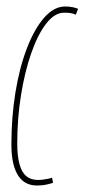

<svg xmlns="http://www.w3.org/2000/svg" viewBox="-20 -560 260 590"><path d="M93 10Q68 10 50.5 -4Q33 -18 24 -46Q15 -74 15 -115Q15 -200 27.5 -276.5Q40 -353 63 -412.5Q86 -472 116 -506Q146 -540 180 -540Q187 -540 192.5 -539.5Q198 -539 205 -537.5Q212 -536 220 -533L213 -515Q203 -519 195.5 -520Q188 -521 177 -521Q148 -521 122 -487.5Q96 -454 76 -396.5Q56 -339 44.5 -267.5Q33 -196 33 -119Q33 -80 40 -55Q47 -30 61 -18.5Q75 -7 97 -7Q104 -7 111.5 -8Q119 -9 127 -10.5Q135 -12 140 -14L143 2Q136 4 128 6Q120 8 111.5 9Q103 10 93 10Z"/></svg>

Font: Georama ExtraCondensed Thin
Style: Italic
Weight: 100
Width: 2
Italic angle: -9°
Designer: Jean-Baptiste Levee
Foundry: Production Type
Version: Version 1.001